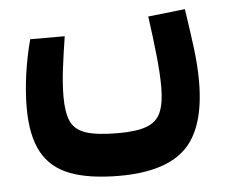

<svg xmlns="http://www.w3.org/2000/svg" viewBox="-41 -334 668 563"><g transform="rotate(-5 293.0 -53.0)"><path d="M289.1 182.1Q200.2 182.1 144 160.6Q87.9 139.2 61.5 90.3Q35.2 41.5 35.2 -40.5Q35.2 -85 42.2 -136.7Q49.3 -188.5 63 -239.7H164.6Q156.7 -190.4 151.1 -145.3Q145.5 -100.1 145.5 -63Q145.5 -16.6 157.2 9.5Q168.9 35.6 201.7 46.4Q234.4 57.1 296.9 57.1Q350.6 57.1 380.4 45.9Q410.2 34.7 421.9 7.6Q433.6 -19.5 433.6 -66.4Q433.6 -107.4 427.7 -162.1Q421.9 -216.8 413.6 -275.9L522.5 -288.1Q531.7 -227.1 538.6 -174.1Q545.4 -121.1 545.4 -74.2Q545.4 62.5 484.9 122.3Q424.3 182.1 289.1 182.1Z"/></g></svg>

Font: CaskaydiaCove NF SemiBold
Style: Regular
Weight: 600
Designer: Aaron Bell
Foundry: Saja Typeworks
Version: Version 2111.001; VTT 6.35;Nerd Fonts 3.2.1